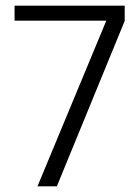

<svg xmlns="http://www.w3.org/2000/svg" viewBox="-20 -659 492 679"><path d="M112.5 0 356 -586H31.5V-639H421V-585L181 0Z"/></svg>

Font: Anek Telugu Medium Light
Style: Regular
Weight: 300
Version: Version 1.003